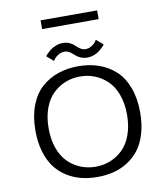

<svg xmlns="http://www.w3.org/2000/svg" viewBox="-108 -1125 1065 1224"><g transform="rotate(-10 425.0 -513.0)"><path d="M238.5 -1035.5H604.5V-979H238.5ZM490.5 -750Q470.5 -750 453.5 -756.5Q436.5 -763 425 -772Q413.5 -781 403.2 -790.2Q393 -799.5 380.5 -806Q368 -812.5 354.5 -812.5Q332.5 -812.5 313.2 -800.8Q294 -789 286 -777.5L277.5 -766L234 -804Q236 -807.5 244.8 -816.8Q253.5 -826 268.5 -838.5Q283.5 -851 306.5 -860Q329.5 -869 353 -869Q373 -869 390 -862.5Q407 -856 418.5 -846.5Q430 -837 440.2 -827.5Q450.5 -818 463 -811.5Q475.5 -805 489 -805Q511 -805 529.8 -817Q548.5 -829 556 -841L564 -852.5L608 -814Q602.5 -807 596 -800.2Q589.5 -793.5 573.8 -780Q558 -766.5 536 -758.2Q514 -750 490.5 -750ZM424 11Q367 11 317.2 -1.8Q267.5 -14.5 224.2 -42.2Q181 -70 150.2 -111.5Q119.5 -153 101.8 -213.2Q84 -273.5 84 -348Q84 -440 110.8 -510.2Q137.5 -580.5 184.8 -622.5Q232 -664.5 292.2 -685.2Q352.5 -706 424 -706Q495 -706 554.8 -685.2Q614.5 -664.5 661.5 -622.5Q708.5 -580.5 735.2 -510.2Q762 -440 762 -348Q762 -273.5 744.5 -213Q727 -152.5 696 -111.2Q665 -70 622 -42.2Q579 -14.5 529.5 -1.8Q480 11 424 11ZM424 -55.5Q474.5 -55.5 519.2 -73.5Q564 -91.5 599.8 -126.2Q635.5 -161 656.2 -218.2Q677 -275.5 677 -348Q677 -420.5 656.2 -477.5Q635.5 -534.5 599.8 -569Q564 -603.5 519.2 -621.5Q474.5 -639.5 424 -639.5Q372.5 -639.5 327.5 -621.5Q282.5 -603.5 246.8 -568.8Q211 -534 190.2 -477.2Q169.5 -420.5 169.5 -348Q169.5 -275 190.2 -218Q211 -161 246.8 -126.2Q282.5 -91.5 327.5 -73.5Q372.5 -55.5 424 -55.5Z"/></g></svg>

Font: League Mono Wide Light
Style: Regular
Weight: 300
Width: 8
Designer: Tyler Finck
Foundry: The League of Moveable Type / Tyler Finck
Version: Version 2.210